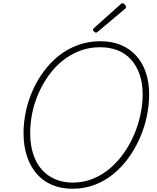

<svg xmlns="http://www.w3.org/2000/svg" viewBox="-20 -1144 966 1183"><path d="M426 19Q358 19 302.5 -4Q247 -27 207.5 -71.5Q168 -116 146.5 -180Q125 -244 125 -325Q125 -391 139.5 -458Q154 -525 182 -588Q210 -651 251 -706Q292 -761 345 -802.5Q398 -844 462 -867Q526 -890 599 -890Q668 -890 723 -867.5Q778 -845 817.5 -802.5Q857 -760 878 -699Q899 -638 899 -562Q899 -498 885 -429.5Q871 -361 842.5 -295.5Q814 -230 773.5 -173.5Q733 -117 680.5 -73.5Q628 -30 564 -5.5Q500 19 426 19ZM428 -19Q495 -19 552.5 -42.5Q610 -66 657.5 -106.5Q705 -147 742.5 -200Q780 -253 806 -313.5Q832 -374 845.5 -438Q859 -502 859 -563Q859 -632 840 -686Q821 -740 787 -777.5Q753 -815 704.5 -834Q656 -853 597 -853Q531 -853 473.5 -831.5Q416 -810 367.5 -771.5Q319 -733 282 -682Q245 -631 218.5 -571.5Q192 -512 179 -449.5Q166 -387 166 -324Q166 -252 184.5 -195Q203 -138 237.5 -99Q272 -60 320.5 -39.5Q369 -19 428 -19ZM572 -943Q566 -943 559.5 -949Q553 -955 553 -960Q553 -962 553.5 -964.5Q554 -967 558 -970L721 -1116Q726 -1119 728 -1121.5Q730 -1124 734 -1124Q739 -1124 744 -1120.5Q749 -1117 752.5 -1111.5Q756 -1106 756 -1101Q756 -1099 755.5 -1096.5Q755 -1094 752 -1091L583 -949Q579 -946 577 -944.5Q575 -943 572 -943Z"/></svg>

Font: Playwrite IS Thin
Style: Regular
Weight: 250
Designer: Veronika Burian, José Scaglione
Foundry: TypeTogether
Version: Version 1.002